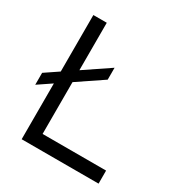

<svg xmlns="http://www.w3.org/2000/svg" viewBox="-159 -780 839 893"><g transform="rotate(30 260.5 -333.5)"><path d="M13 -251V-315L293 -504V-440ZM85 0V-667H157V-70H498V0Z"/></g></svg>

Font: Maven Pro
Style: Regular
Weight: 400
Designer: Joe Prince
Foundry: Joe Prince
Version: Version 2.103